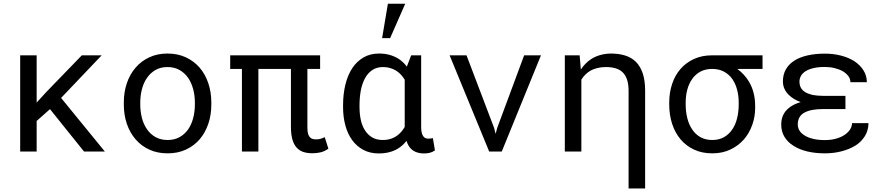

<svg xmlns="http://www.w3.org/2000/svg" viewBox="-20 -832 4841 1054"><path d="M254.4 -232.9 441.4 0H555.7L315.4 -294.4L538.1 -528.3H429.2L234.9 -327.6L181.2 -269V-528.3H90.8V0H181.2V-168Z M659.7 -269V-258.3Q659.7 -201.2 676.3 -152.3Q692.9 -103.5 724.1 -67.4Q754.9 -31.2 799.6 -10.7Q844.2 9.8 900.4 9.8Q956.1 9.8 1000.5 -10.7Q1044.9 -31.2 1076.2 -67.4Q1106.9 -103.5 1123.5 -152.3Q1140.1 -201.2 1140.1 -258.3V-269Q1140.1 -326.2 1123.5 -375.2Q1106.9 -424.3 1076.2 -460.4Q1044.9 -496.6 1000.2 -517.3Q955.6 -538.1 899.4 -538.1Q843.8 -538.1 799.3 -517.3Q754.9 -496.6 724.1 -460.4Q692.9 -424.3 676.3 -375.2Q659.7 -326.2 659.7 -269ZM750 -258.3V-269Q750 -307.6 759.3 -343Q768.6 -378.4 787.6 -405.3Q806.2 -432.1 834 -448Q861.8 -463.9 899.4 -463.9Q937 -463.9 965.1 -448Q993.2 -432.1 1012.2 -405.3Q1030.8 -378.4 1040.3 -343Q1049.8 -307.6 1049.8 -269V-258.3Q1049.8 -219.2 1040.5 -183.8Q1031.2 -148.4 1012.7 -121.6Q993.7 -94.7 965.6 -79.1Q937.5 -63.5 900.4 -63.5Q862.8 -63.5 834.5 -79.1Q806.2 -94.7 787.6 -121.6Q768.6 -148.4 759.3 -183.8Q750 -219.2 750 -258.3Z M1737.3 -453.6V-528.3H1243.7V-453.6H1308.1V0H1398.4V-453.6H1577.1V-135.7Q1577.1 -94.7 1585 -66.9Q1592.8 -39.1 1607.9 -22.5Q1622.6 -5.4 1644.5 2Q1666.5 9.3 1694.3 9.3Q1717.3 9.3 1738.5 4.6Q1759.8 0 1782.7 -15.6L1762.7 -79.1Q1754.4 -74.7 1742.4 -70.8Q1730.5 -66.9 1717.8 -66.9Q1707 -66.9 1698 -68.8Q1689 -70.8 1682.1 -77.6Q1675.3 -84.5 1671.4 -96.9Q1667.5 -109.4 1667.5 -130.9V-453.6Z M2292 -528.3H2237.3L2214.8 -470.2L2213.4 -466.3Q2203.6 -479.5 2191.9 -490.5Q2180.2 -501.5 2167 -509.8Q2145 -523.4 2118.7 -530.8Q2092.3 -538.1 2060.5 -538.1Q2012.2 -538.1 1975.3 -516.6Q1938.5 -495.1 1913.6 -457.5Q1888.7 -419.4 1876 -367.4Q1863.3 -315.4 1863.3 -254.4V-244.1Q1863.3 -189.5 1876 -142.8Q1888.7 -96.2 1913.6 -62.5Q1938.5 -28.3 1975.1 -9Q2011.7 10.3 2059.6 10.3Q2090.8 10.3 2117.2 3.4Q2143.6 -3.4 2165 -16.6Q2178.2 -24.9 2189.9 -35.4Q2201.7 -45.9 2211.4 -58.6Q2215.8 -44.9 2221.9 -34.2Q2228 -23.4 2235.8 -15.6Q2249 -2.4 2267.1 3.9Q2285.2 10.3 2308.1 10.3Q2323.7 10.3 2338.1 7.1Q2352.5 3.9 2367.7 -6.3L2356.4 -73.7Q2351.6 -72.8 2345 -71.8Q2338.4 -70.8 2331.1 -70.8Q2322.3 -70.8 2315.2 -74Q2308.1 -77.1 2303.2 -84.5Q2297.9 -91.8 2294.9 -104.2Q2292 -116.7 2292 -135.3ZM1953.6 -244.1V-254.4Q1953.6 -295.9 1960.4 -333.7Q1967.3 -371.6 1982.9 -400.9Q1998 -429.7 2022.7 -446.8Q2047.4 -463.9 2082.5 -463.9Q2103.5 -463.9 2121.3 -458.7Q2139.2 -453.6 2154.3 -444.3Q2168.9 -435.1 2180.7 -422.4Q2192.4 -409.7 2201.7 -394.5V-160.2Q2201.7 -150.9 2201.7 -146.2Q2201.7 -141.6 2201.7 -135.3Q2194.8 -123.5 2186.8 -113.3Q2178.7 -103 2168.9 -94.7Q2152.3 -80.1 2130.6 -71.8Q2108.9 -63.5 2081.5 -63.5Q2046.9 -63.5 2022.5 -78.1Q1998 -92.8 1982.9 -117.7Q1967.3 -142.1 1960.4 -174.8Q1953.6 -207.5 1953.6 -244.1ZM2109.4 -811.5 2077.6 -622.6H2121.6L2204.6 -811.5Z M2665.5 0H2734.4L2949.7 -528.3H2857.4L2709.5 -129.9L2700.7 -97.2L2692.4 -129.9L2541 -528.3H2448.2Z M3080.6 0H3171.4V-394.5Q3180.7 -410.2 3193.4 -422.6Q3206.1 -435.1 3221.7 -444.3Q3238.8 -453.6 3259.8 -458.7Q3280.8 -463.9 3306.2 -463.9Q3336.9 -463.9 3360.1 -456.8Q3383.3 -449.7 3398.4 -434.6Q3414.6 -418.9 3422.6 -393.6Q3430.7 -368.2 3430.7 -332.5V202.6H3521.5V-334.5Q3521.5 -390.6 3508.3 -429.4Q3495.1 -468.3 3470.7 -492.7Q3446.3 -516.6 3411.6 -527.3Q3377 -538.1 3333 -538.1Q3301.3 -537.6 3273.7 -529.5Q3246.1 -521.5 3223.1 -506.3Q3207 -495.6 3193.4 -481.4Q3179.7 -467.3 3168.5 -450.2L3168 -457L3162.1 -528.3H3080.6Z M4166 -453.6V-528.3H3889.2Q3833.5 -528.3 3789.8 -508.3Q3746.1 -488.3 3715.8 -453.6Q3685.5 -418.9 3669.7 -371.3Q3653.8 -323.7 3653.8 -269V-258.3Q3653.8 -201.2 3669.7 -152.3Q3685.5 -103.5 3715.8 -67.4Q3746.1 -31.2 3790 -10.7Q3834 9.8 3890.1 9.8Q3945.8 9.8 3989.7 -11.2Q4033.7 -32.2 4064 -66.9Q4093.8 -101.6 4109.6 -146.5Q4125.5 -191.4 4125.5 -239.7V-251Q4125.5 -288.6 4116.9 -322Q4108.4 -355.5 4091.8 -383.3Q4079.6 -403.8 4063.5 -421.4Q4047.4 -439 4027.8 -453.6ZM3744.1 -258.3V-269Q3744.1 -306.2 3752.9 -339.6Q3761.7 -373 3779.8 -398.4Q3797.4 -423.8 3824.7 -438.7Q3852.1 -453.6 3889.2 -453.6Q3926.8 -453.6 3954.3 -438.7Q3981.9 -423.8 4000 -398.4Q4017.6 -373 4026.4 -339.6Q4035.2 -306.2 4035.2 -269V-258.3Q4035.2 -219.2 4026.6 -183.8Q4018.1 -148.4 4000 -121.6Q3981.9 -94.7 3954.6 -79.1Q3927.2 -63.5 3890.1 -63.5Q3852.5 -63.5 3825 -79.1Q3797.4 -94.7 3779.8 -121.6Q3761.7 -148.4 3752.9 -183.8Q3744.1 -219.2 3744.1 -258.3Z M4268.6 -148.4Q4268.6 -110.4 4286.1 -81.1Q4303.7 -51.8 4335.9 -31.7Q4367.7 -11.2 4411.6 -0.7Q4455.6 9.8 4508.3 9.8Q4555.7 9.8 4598.1 -1Q4640.6 -11.7 4674.8 -32.2Q4705.1 -50.3 4726.1 -82Q4747.1 -113.8 4747.6 -156.2H4657.2Q4657.2 -137.2 4646 -120.4Q4634.8 -103.5 4615.2 -90.8Q4595.2 -77.6 4567.9 -70.3Q4540.5 -63 4508.3 -63Q4472.2 -63 4444.3 -69.6Q4416.5 -76.2 4397.9 -87.9Q4378.9 -99.1 4369.1 -114.7Q4359.4 -130.4 4359.4 -148.4Q4359.4 -168 4366.2 -182.9Q4373 -197.8 4386.7 -208Q4397 -215.3 4410.9 -220.7Q4424.8 -226.1 4441.9 -229Q4455.1 -231.4 4470.2 -232.4Q4485.4 -233.4 4502.4 -233.4H4621.1V-305.7H4502.4Q4483.9 -305.7 4468.3 -307.1Q4452.6 -308.6 4439.9 -311Q4427.7 -314 4417.5 -317.9Q4407.2 -321.8 4399.4 -326.7Q4383.3 -336.9 4376 -351.3Q4368.7 -365.7 4368.7 -383.8Q4368.7 -400.4 4376.7 -415Q4384.8 -429.7 4401.9 -440.9Q4418.9 -451.7 4445.3 -458Q4471.7 -464.4 4508.3 -464.4Q4536.6 -464.4 4562 -458Q4587.4 -451.7 4606.4 -440.9Q4625.5 -429.7 4637 -414.3Q4648.4 -398.9 4648.4 -380.9H4738.8Q4738.3 -417.5 4719.7 -446.5Q4701.2 -475.6 4669.9 -496.1Q4638.2 -516.1 4596.4 -526.9Q4554.7 -537.6 4508.3 -537.6Q4455.6 -537.6 4412.8 -527.8Q4370.1 -518.1 4340.3 -499Q4310.1 -479.5 4293.9 -450.9Q4277.8 -422.4 4277.8 -384.3Q4277.8 -363.8 4286.1 -345Q4294.4 -326.2 4310.1 -311Q4322.3 -298.8 4338.9 -288.8Q4355.5 -278.8 4375.5 -271.5Q4355 -265.6 4337.9 -257.1Q4320.8 -248.5 4308.1 -237.3Q4288.6 -221.2 4278.6 -198.7Q4268.6 -176.3 4268.6 -148.4Z"/></svg>

Font: Roboto Mono
Style: Regular
Weight: 400
Monospace: yes
Designer: Google
Version: Version 3.000